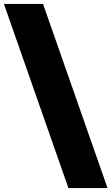

<svg xmlns="http://www.w3.org/2000/svg" viewBox="-70 -862 570 982"><path d="M480 100H280L-50 -842H150Z"/></svg>

Font: Montserrat-Alt1 Black
Style: Regular
Weight: 900
Designer: Differentunic
Foundry: Differentunic
Version: Version 7.222